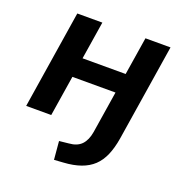

<svg xmlns="http://www.w3.org/2000/svg" viewBox="-124 -598 856 900"><g transform="rotate(20 304.0 -148.0)"><path d="M242 193 234 102 281 97Q322 94 343.5 71.5Q365 49 372 7L405 -202H190L158 0H33L110 -489H235L205 -300H420L450 -489H575L499 -7Q491 42 475.5 78Q460 114 435 137.5Q410 161 373.5 174Q337 187 287 190Z"/></g></svg>

Font: Nunito Sans 12pt ExtraLight
Style: Italic
Weight: 200
Italic angle: -9°
Designer: Vernon Adams
Foundry: Vernon Adams
Version: Version 3.101;gftools[0.9.27]